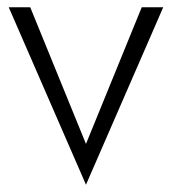

<svg xmlns="http://www.w3.org/2000/svg" viewBox="-20 -480 472 527"><path d="M4 -460H63L216 -85L369 -460H428L216 27Z"/></svg>

Font: Jost* Light
Style: Regular
Weight: 300
Version: Version 3.7